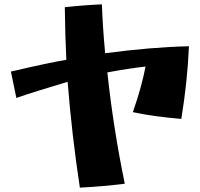

<svg xmlns="http://www.w3.org/2000/svg" viewBox="-20 -825 916 880"><path d="M290 -450Q135 -404 55 -376L30 -497Q206 -538 284 -551Q279 -648 277 -792Q370 -802 447 -805Q451 -696 462 -581Q671 -609 846 -613Q839 -450 811 -280Q679 -291 589 -311Q630 -429 647 -520Q566 -511 472 -493Q500 -233 552 17Q449 30 346 35Q309 -209 290 -450Z"/></svg>

Font: Otomanopee
Style: Regular
Weight: 400
Designer: Das Ende der Wildnis
Foundry: Gutenberg Labo
Version: Version 3.000